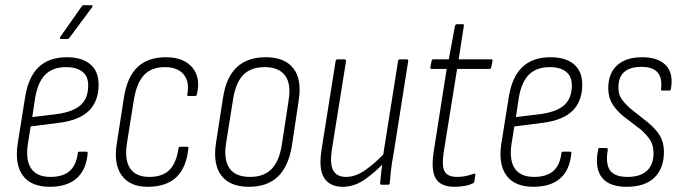

<svg xmlns="http://www.w3.org/2000/svg" viewBox="-20 -710 2619 738"><path d="M171 8Q100 8 68 -35Q36 -78 48 -158L76 -333Q88 -413 128 -451.5Q168 -490 237 -490Q295 -490 327 -463Q359 -436 359 -385Q359 -321 322 -284.5Q285 -248 208 -238L98 -224L87 -156Q78 -94 100 -62Q122 -30 174 -30Q221 -30 247 -52Q273 -74 279 -121Q279 -127 285 -127H312Q318 -127 317 -120Q311 -56 274 -24Q237 8 171 8ZM104 -260 202 -272Q263 -281 291 -307Q319 -333 319 -382Q319 -417 296.5 -434.5Q274 -452 234 -452Q183 -452 154 -423Q125 -394 115 -333ZM215 -560Q211 -560 210.5 -562Q210 -564 211 -567L293 -684Q296 -690 302 -690H331Q334 -690 335.5 -687.5Q337 -685 334 -682L247 -565Q244 -560 237 -560Z M551 8Q480 9 448 -35.5Q416 -80 429 -159L456 -333Q468 -413 508 -451.5Q548 -490 618 -490Q685 -490 718.5 -451.5Q752 -413 737 -348Q735 -341 731 -341H705Q698 -341 700 -348Q709 -397 685.5 -424.5Q662 -452 614 -452Q563 -452 534.5 -422.5Q506 -393 495 -329L468 -160Q458 -96 480 -63Q502 -30 554 -30Q605 -30 631.5 -57Q658 -84 666 -139Q667 -146 672 -146H699Q705 -146 704 -139Q696 -65 658 -29Q620 7 551 8Z M937 8Q864 8 831 -35Q798 -78 810 -159L837 -333Q849 -413 890 -451.5Q931 -490 1002 -490Q1074 -490 1107.5 -447.5Q1141 -405 1128 -323L1102 -150Q1089 -70 1048 -31Q1007 8 937 8ZM941 -30Q994 -30 1023.5 -60Q1053 -90 1063 -152L1089 -322Q1100 -387 1076 -419.5Q1052 -452 997 -452Q945 -452 915.5 -422.5Q886 -393 876 -329L849 -160Q839 -95 862.5 -62.5Q886 -30 941 -30Z M1297 8Q1248 8 1226 -26Q1204 -60 1216 -135L1270 -475Q1272 -482 1277 -482H1303Q1311 -482 1310 -475L1256 -137Q1247 -81 1260.5 -55.5Q1274 -30 1310 -30Q1346 -30 1383 -55.5Q1420 -81 1463 -126L1459 -87Q1420 -46 1380.5 -19Q1341 8 1297 8ZM1447 0Q1441 0 1441 -6Q1443 -28 1446 -53.5Q1449 -79 1452 -99V-109L1510 -475Q1511 -482 1517 -482H1543Q1550 -482 1549 -475L1492 -114Q1486 -84 1483 -56.5Q1480 -29 1478 -6Q1478 0 1472 0Z M1727 8Q1674 8 1655 -24Q1636 -56 1647 -127L1697 -445H1640Q1633 -445 1634 -451L1639 -476Q1640 -482 1645 -482H1705L1729 -611Q1732 -617 1736 -617H1758Q1764 -617 1763 -611L1743 -482H1868Q1875 -482 1873 -475L1868 -451Q1867 -445 1861 -445H1737L1686 -128Q1677 -72 1689 -51Q1701 -30 1737 -30Q1755 -30 1771 -33.5Q1787 -37 1801 -42Q1808 -45 1807 -38L1803 -12Q1802 -7 1797 -5Q1782 2 1763.5 5Q1745 8 1727 8Z M2030 8Q1959 8 1927 -35Q1895 -78 1907 -158L1935 -333Q1947 -413 1987 -451.5Q2027 -490 2096 -490Q2154 -490 2186 -463Q2218 -436 2218 -385Q2218 -321 2181 -284.5Q2144 -248 2067 -238L1957 -224L1946 -156Q1937 -94 1959 -62Q1981 -30 2033 -30Q2080 -30 2106 -52Q2132 -74 2138 -121Q2138 -127 2144 -127H2171Q2177 -127 2176 -120Q2170 -56 2133 -24Q2096 8 2030 8ZM1963 -260 2061 -272Q2122 -281 2150 -307Q2178 -333 2178 -382Q2178 -417 2155.5 -434.5Q2133 -452 2093 -452Q2042 -452 2013 -423Q1984 -394 1974 -333Z M2389 8Q2320 8 2292.5 -29Q2265 -66 2279 -134Q2279 -141 2284 -141H2311Q2317 -141 2316 -133Q2307 -80 2325 -55Q2343 -30 2392 -30Q2441 -30 2466.5 -53.5Q2492 -77 2492 -121Q2492 -149 2480.5 -169Q2469 -189 2443 -212L2375 -264Q2347 -288 2332.5 -312.5Q2318 -337 2318 -371Q2318 -428 2352 -459Q2386 -490 2448 -490Q2510 -490 2539.5 -459Q2569 -428 2559 -369Q2558 -362 2553 -362H2526Q2519 -362 2521 -369Q2531 -453 2446 -453Q2357 -453 2357 -374Q2357 -349 2368 -331.5Q2379 -314 2404 -292L2471 -239Q2503 -212 2517.5 -186.5Q2532 -161 2532 -126Q2532 -63 2495.5 -27.5Q2459 8 2389 8Z"/></svg>

Font: Sofia Sans Condensed ExtraLight
Style: Italic
Weight: 250
Italic angle: -9°
Version: Version 4.100